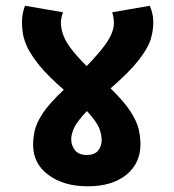

<svg xmlns="http://www.w3.org/2000/svg" viewBox="-20 -652 610 674"><path d="M473.1 -146Q473.1 -79.1 423.8 -38.6Q373.5 2 288.1 2Q204.1 2 150.4 -37.6Q96.2 -77.1 96.2 -144Q96.2 -168 102.1 -194.3Q107.9 -220.2 130.4 -254.9Q154.8 -291 204.1 -336.9Q151.4 -382.3 120.1 -419.9Q92.3 -454.1 77.1 -483.4Q64.5 -510.3 60.5 -533.2Q57.1 -553.7 57.1 -575.2Q57.1 -590.8 60.1 -605.5Q63.5 -621.6 67.9 -631.8L201.2 -608.9Q194.3 -590.3 193.8 -574.2Q193.8 -554.2 200.2 -534.7Q206.1 -513.7 225.6 -486.3Q246.6 -457.5 284.2 -419.9Q324.7 -461.9 344.2 -488.3Q364.7 -515.1 372.6 -536.1Q379.9 -555.7 379.9 -571.8Q379.9 -587.9 374 -608.9L505.9 -631.8Q511.7 -618.2 514.6 -604.5Q518.1 -591.3 518.1 -570.8Q518.1 -545.9 508.8 -512.7Q498 -481 466.8 -440.9Q435.5 -400.4 368.2 -341.8Q417 -293.9 438 -260.7Q459 -228.5 466.8 -199.2Q473.1 -169.9 473.1 -146ZM230 -163.1Q230 -141.6 243.2 -124.5Q256.8 -107.9 285.2 -107.9Q311 -107.9 324.2 -123Q336.9 -138.7 336.9 -160.2Q336.9 -179.7 328.1 -202.6Q318.8 -225.1 285.2 -262.2Q252 -227.5 240.2 -203.6Q230 -180.7 230 -163.1Z"/></svg>

Font: Droid Sans Thai
Style: Bold
Weight: 700
Designer: Steve Matteson
Foundry: Ascender Corporation
Version: Version 1.00